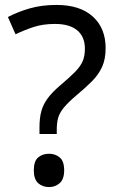

<svg xmlns="http://www.w3.org/2000/svg" viewBox="-20 -744 474 778"><path d="M140 -228Q140 -266 147.5 -293.5Q155 -321 173.5 -346Q192 -371 224 -398Q263 -431 284.5 -453Q306 -475 315 -496Q324 -517 324 -547Q324 -595 293 -621Q262 -647 203 -647Q154 -647 116 -634.5Q78 -622 43 -605L12 -675Q52 -696 100.5 -710Q149 -724 209 -724Q304 -724 356 -677Q408 -630 408 -549Q408 -504 393.5 -472.5Q379 -441 352.5 -414.5Q326 -388 290 -358Q257 -330 239.5 -309Q222 -288 216 -267.5Q210 -247 210 -218V-201H140ZM117 -54Q117 -91 134.5 -106Q152 -121 179 -121Q204 -121 222 -106Q240 -91 240 -54Q240 -18 222 -2Q204 14 179 14Q152 14 134.5 -2Q117 -18 117 -54Z"/></svg>

Font: Noto Sans Lao Looped UI Regular
Style: Regular
Weight: 400
Designer: Mark Frömberg, Ben Mitchell
Foundry: The Fontpad Ltd
Version: Version 1.001